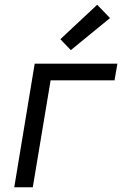

<svg xmlns="http://www.w3.org/2000/svg" viewBox="-20 -788 540 808"><path d="M40 0 126 -520H474L462 -450H193L118 0ZM278 -577 234 -623 389 -768 443 -712Z"/></svg>

Font: Iosevka SS04 Oblique
Style: Regular
Weight: 400
Italic angle: -9°
Monospace: yes
Designer: Belleve Invis
Foundry: Belleve Invis
Version: Version 19.0.0; ttfautohint (v1.8.4)